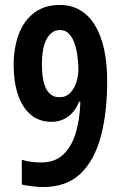

<svg xmlns="http://www.w3.org/2000/svg" viewBox="-20 -744 494 774"><path d="M412 -416Q412 -290 386.5 -194Q361 -98 304.5 -44Q248 10 154 10Q133 10 109.5 7Q86 4 68 0V-100Q103 -89 146 -89Q201 -89 235 -121Q269 -153 285.5 -208.5Q302 -264 304 -334H299Q283 -295 254.5 -274Q226 -253 187 -253Q137 -253 103 -282.5Q69 -312 52 -363.5Q35 -415 35 -481Q35 -552 56 -607Q77 -662 118.5 -693Q160 -724 221 -724Q312 -724 362 -643.5Q412 -563 412 -416ZM221 -623Q189 -623 169 -588.5Q149 -554 149 -484Q149 -352 220 -352Q246 -352 263 -369.5Q280 -387 288 -413Q296 -439 296 -465Q296 -485 293 -512Q290 -539 282 -564.5Q274 -590 259.5 -606.5Q245 -623 221 -623Z"/></svg>

Font: Noto Sans Arabic ExtCond SemBd
Style: Regular
Weight: 600
Width: 2
Designer: Monotype Design Team, Nadine Chahine, Nizar Qandah and Khaled Hosny
Foundry: Monotype Imaging Inc.
Version: Version 2.012; ttfautohint (v1.8.4.7-5d5b)